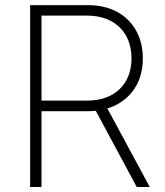

<svg xmlns="http://www.w3.org/2000/svg" viewBox="-20 -748 660 768"><path d="M100.6 0V-727.5H329.6Q398.4 -727.5 448 -700.7Q497.6 -673.8 524.4 -625.7Q551.3 -577.6 551.3 -514.2Q551.3 -451.2 524.2 -403.8Q497.1 -356.4 447.5 -329.8Q397.9 -303.2 329.6 -303.2H125.5V-345.7H328.6Q383.8 -345.7 423.3 -366.5Q462.9 -387.2 484.4 -425.3Q505.9 -463.4 505.9 -514.2Q505.9 -566.4 484.4 -604.7Q462.9 -643.1 423.1 -664.3Q383.3 -685.5 328.1 -685.5H146V0ZM526.9 0 349.6 -330.1H400.9L579.1 0Z"/></svg>

Font: Inter 17pt ExtraLight
Style: Regular
Weight: 250
Version: Version 4.001;git-66647c0bb